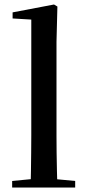

<svg xmlns="http://www.w3.org/2000/svg" viewBox="-20 -833 386 853"><path d="M34 0V-29L148 -40H197L314 -29V0ZM116 0Q117 -34 117.5 -73.5Q118 -113 118.5 -154.5Q119 -196 119 -232V-746L36 -751V-778L220 -813L235 -804L231 -647V-232Q231 -196 231.5 -154.5Q232 -113 233 -73.5Q234 -34 235 0Z"/></svg>

Font: Noto Serif TC ExtraLight SemiBold
Style: Regular
Weight: 600
Version: Version 2.003-H1;hotconv 1.1.1;makeotfexe 2.6.0